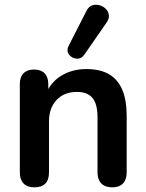

<svg xmlns="http://www.w3.org/2000/svg" viewBox="-20 -795 625 823"><path d="M127 8Q97 8 81 -8.5Q65 -25 65 -56V-434Q65 -465 81 -481Q97 -497 126 -497Q155 -497 171 -481Q187 -465 187 -434V-366L176 -391Q198 -444 244.5 -471.5Q291 -499 350 -499Q409 -499 447 -477Q485 -455 504 -410.5Q523 -366 523 -298V-56Q523 -25 507 -8.5Q491 8 461 8Q431 8 414.5 -8.5Q398 -25 398 -56V-292Q398 -349 376.5 -375Q355 -401 310 -401Q255 -401 222.5 -366.5Q190 -332 190 -275V-56Q190 8 127 8ZM341 -560Q331 -546 317 -544Q303 -542 290 -549Q277 -556 271.5 -569Q266 -582 274 -598L350 -747Q359 -766 374 -771.5Q389 -777 405 -773Q421 -769 432.5 -758Q444 -747 446.5 -731.5Q449 -716 438 -700Z"/></svg>

Font: Nunito ExtraLight
Style: Bold
Weight: 700
Version: Version 3.602